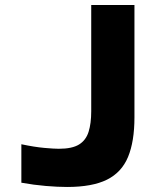

<svg xmlns="http://www.w3.org/2000/svg" viewBox="-20 -734 640 764"><path d="M247 10Q210 10 162.5 6Q115 2 65 -7V-160Q117 -149 156 -145.5Q195 -142 214 -142Q267 -142 294.5 -159Q322 -176 332.5 -209.5Q343 -243 343 -291V-714H515V-267Q515 -171 489.5 -109.5Q464 -48 405.5 -19Q347 10 247 10Z"/></svg>

Font: Noto Sans Mono Black
Style: Regular
Weight: 900
Designer: Monotype Design Team
Foundry: Monotype Imaging Inc.
Version: Version 2.014